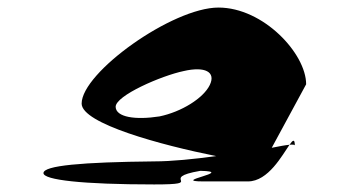

<svg xmlns="http://www.w3.org/2000/svg" viewBox="-20 -732 901 508"><path d="M95 -274C95 -256 197 -244 388 -244C530 -244 394 -260 510 -280C606 -278 427 -252 518 -252H636C690 -252 727 -322 746 -349C735 -348 719 -345 699 -341L790 -509C790 -590 677 -712 558 -712C436 -712 196 -540 196 -458C196 -405 407 -348 552 -319C493 -311 434 -305 388 -305C197 -303 95 -294 95 -274ZM286 -449C285 -479 408 -532 466 -544C522 -557 552 -542 535 -507C518 -472 460 -436 402 -424C338 -414 287 -422 286 -449ZM746 -349C755 -350 760 -349 760 -347C760 -365 755 -362 746 -349Z"/></svg>

Font: Ampere
Style: SCSuExt
Weight: 400
Version: Version 1